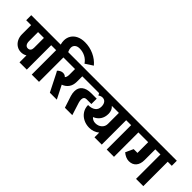

<svg xmlns="http://www.w3.org/2000/svg" viewBox="75 -2001 3042 3042"><g transform="rotate(45 1596.0 -480.0)"><path d="M616 -547H525V0H362V-156Q318 -129 265 -129Q211 -129 167.5 -157Q124 -185 99.5 -234Q75 -283 75 -343V-547H-35V-660H616ZM362 -324V-547H231V-344Q231 -299 249 -274Q267 -249 299 -249Q329 -249 345.5 -269Q362 -289 362 -324Z M1232 -796 1105 -713Q1069 -768 1010 -799Q951 -830 881 -830Q830 -830 801 -805Q772 -780 772 -738Q772 -708 787 -673L794 -660H890V-547H799V0H636V-547H546V-660H625L624 -663Q613 -705 613 -741Q613 -805 644.5 -855Q676 -905 734.5 -932.5Q793 -960 871 -960Q977 -960 1072.5 -916.5Q1168 -873 1232 -796Z M1295 -660V-547H1222V-422Q1221 -346 1184.5 -295.5Q1148 -245 1085 -223L1198 0H1042L893 -295L875 -326Q894 -347 919 -359Q944 -371 967 -371Q1011 -371 1035 -342Q1059 -365 1059 -422V-547H818V-660Z M1225 -547V-660H1685V-547ZM1634 -458V-338H1526Q1498 -338 1483 -321Q1468 -304 1468 -272Q1468 -247 1477 -214L1545 0H1379L1314 -199Q1300 -245 1300 -289Q1300 -370 1355 -414Q1410 -458 1512 -458Z M2296 -547H2205V0H2042V-106Q1970 -47 1873 -47Q1798 -48 1737.5 -80Q1677 -112 1642.5 -167Q1608 -222 1608 -290H1609Q1688 -290 1732.5 -324.5Q1777 -359 1777 -421Q1777 -476 1753 -506.5Q1729 -537 1686 -537Q1669 -537 1651 -530.5Q1633 -524 1618 -512L1598 -547H1540V-660H2296ZM2042 -547H1884Q1937 -500 1937 -421Q1937 -345 1901 -291Q1865 -237 1798 -210Q1815 -190 1839.5 -178.5Q1864 -167 1893 -167Q1957 -167 1999.5 -205Q2042 -243 2042 -301Z M2226 -660H2570V-547H2479V0H2316V-547H2226Z M3227 -547H3136V0H2973V-547H2858V-306Q2858 -217 2814.5 -167Q2771 -117 2693 -117Q2658 -117 2621 -133Q2584 -149 2553 -177L2613 -307H2698V-547H2500V-660H3227Z"/></g></svg>

Font: Akshar
Style: Bold
Weight: 700
Designer: Tall Chai
Foundry: Tall Chai
Version: Version 1.000